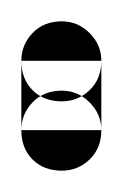

<svg xmlns="http://www.w3.org/2000/svg" viewBox="-20 -95 115 180"><path d="M0 -38H75V27H0ZM38 -75Q21 -75 10.5 -64Q0 -53 0 -38Q0 -21 10.5 -10.5Q21 0 38 0Q53 0 64 -10.5Q75 -21 75 -38Q75 -53 64 -64Q53 -75 38 -75ZM38 -10Q21 -10 10.5 1Q0 12 0 27Q0 44 10.5 54.5Q21 65 38 65Q53 65 64 54.5Q75 44 75 27Q75 12 64 1Q53 -10 38 -10Z"/></svg>

Font: Wavefont Medium
Style: Regular
Weight: 500
Version: Version 3.004;gftools[0.9.33]